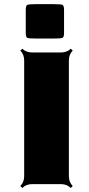

<svg xmlns="http://www.w3.org/2000/svg" viewBox="-20 -911 442 950"><path d="M281.2 0H139.2Q109.4 0 90.3 19L80.6 9.3Q99.6 -9.8 99.6 -39.6V-611.8Q99.6 -641.6 80.6 -660.6L90.3 -669.9Q108.9 -651.4 139.2 -651.4H281.2Q311.5 -651.4 330.1 -669.9L339.8 -660.6Q320.8 -641.6 320.8 -611.8V-39.6Q320.8 -9.8 339.8 9.3L330.1 19Q311 0 281.2 0ZM236.8 -720.2H167Q123.5 -720.2 115.5 -723.4Q107.4 -726.6 107.4 -748V-862.3Q107.4 -883.8 115.7 -887.2Q124 -890.6 167 -890.6H236.8Q279.8 -890.6 288.3 -887.2Q296.9 -883.8 296.9 -862.3V-748Q296.9 -726.6 288.6 -723.4Q280.3 -720.2 236.8 -720.2Z"/></svg>

Font: Nosifer Caps
Style: Regular
Weight: 800
Version: Version 001.002